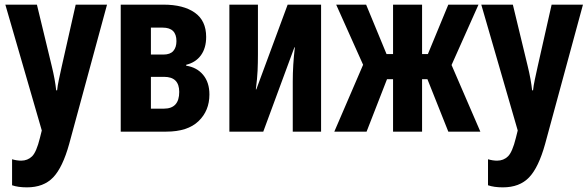

<svg xmlns="http://www.w3.org/2000/svg" viewBox="-20 -567 2534 827"><path d="M96 240Q58 240 32 231V119Q53 125 71 125Q99 125 118 106.5Q137 88 152 27L160 -5L3 -547H139L203 -282Q217 -225 222 -178H226Q228 -198 233.5 -223.5Q239 -249 246 -281L306 -547H441L278 53Q250 154 209 197Q168 240 96 240Z M500 0V-547H684Q770 -547 819 -512.5Q868 -478 868 -408Q868 -360 845.5 -329Q823 -298 782 -288V-284Q828 -277 855 -244.5Q882 -212 882 -160Q882 -90 835 -45Q788 0 696 0ZM630 -332H684Q713 -332 726.5 -347.5Q740 -363 740 -390Q740 -448 681 -448H630ZM630 -99H686Q752 -99 752 -171Q752 -236 687 -236H630Z M968 0V-547H1091V-333Q1091 -296 1089.5 -262.5Q1088 -229 1082 -182H1084L1219 -547H1363V0H1241V-216Q1241 -287 1250 -363H1248L1114 0Z M1420 0 1544 -288 1428 -547H1557L1645 -334H1673V-547H1798V-334H1823L1911 -547H2041L1925 -287L2049 0H1911L1821 -226H1798V0H1673V-226H1647L1559 0Z M2146 240Q2108 240 2082 231V119Q2103 125 2121 125Q2149 125 2168 106.5Q2187 88 2202 27L2210 -5L2053 -547H2189L2253 -282Q2267 -225 2272 -178H2276Q2278 -198 2283.5 -223.5Q2289 -249 2296 -281L2356 -547H2491L2328 53Q2300 154 2259 197Q2218 240 2146 240Z"/></svg>

Font: Noto Sans ExtraCondensed
Style: Bold
Weight: 700
Width: 2
Designer: Monotype Design Team
Foundry: Monotype Imaging Inc.
Version: Version 2.013; ttfautohint (v1.8.4.7-5d5b)